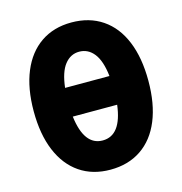

<svg xmlns="http://www.w3.org/2000/svg" viewBox="-121 -898 1013 1066"><g transform="rotate(-15 385.5 -365.0)"><path d="M55 -365Q55 -497 94.5 -592Q134 -687 208 -737.5Q282 -788 384 -788Q487 -788 561.5 -737.5Q636 -687 675 -592Q714 -497 714 -365Q714 -233 675 -138Q636 -43 561.5 7.5Q487 58 384 58Q282 58 208 7.5Q134 -43 94.5 -138Q55 -233 55 -365ZM512 -281H257Q278 -110 384 -110Q491 -110 512 -281ZM257 -446H512Q502 -535 468.5 -577.5Q435 -620 384 -620Q334 -620 300.5 -577.5Q267 -535 257 -446Z"/></g></svg>

Font: LINE Seed JP_TTF ExtraBold
Style: Regular
Weight: 800
Designer: LY Corporation & Fontrix & Fontworks
Version: Version 1.015